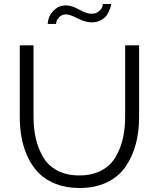

<svg xmlns="http://www.w3.org/2000/svg" viewBox="-20 -937 795 962"><path d="M311 -865Q291 -865 279 -853Q267 -841 264 -832Q261 -823 261 -817H219Q219 -829 225 -848Q231 -867 253.5 -888.5Q276 -910 310 -910Q339 -910 376.5 -889Q414 -868 438 -868Q461 -868 475.5 -880.5Q490 -893 492.5 -902Q495 -911 495 -917H537Q537 -910 532.5 -897Q528 -884 518.5 -866.5Q509 -849 488 -837Q467 -825 439 -825Q407 -825 368.5 -845Q330 -865 311 -865ZM378 5Q313 5 261 -15Q209 -35 175.5 -68.5Q142 -102 120 -148.5Q98 -195 88.5 -245Q79 -295 79 -352V-710H148V-352Q148 -293 159.5 -243Q171 -193 196 -150Q221 -107 267.5 -82.5Q314 -58 377 -58Q442 -58 488.5 -83Q535 -108 560 -151.5Q585 -195 596 -244.5Q607 -294 607 -352V-710H677V-352Q677 -278 660.5 -215.5Q644 -153 609.5 -102.5Q575 -52 516 -23.5Q457 5 378 5Z"/></svg>

Font: Raleway-v4020
Style: Regular
Weight: 400
Designer: Matt McInerney, Pablo Impallari, Rodrigo Fuenzalida
Foundry: Matt McInerney, Pablo Impallari, Rodrigo Fuenzalida
Version: Version 4.020;PS 004.020;hotconv 1.0.88;makeotf.lib2.5.64775